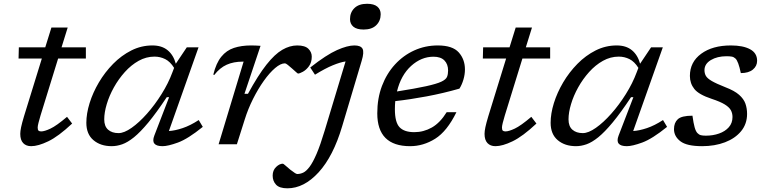

<svg xmlns="http://www.w3.org/2000/svg" viewBox="-20 -762 4041 1014"><path d="M194 -152Q187.5 -130 183.2 -113.2Q179 -96.5 179 -88.5Q179 -76 183.5 -72Q188 -68 197.5 -68Q215 -68 246.5 -82.8Q278 -97.5 334 -145L361 -109.5Q288.5 -41.5 235 -15.8Q181.5 10 144.5 10Q118 10 102.5 -6.2Q87 -22.5 87 -55Q87 -69 91.5 -90.5Q96 -112 107 -148.5L201 -453H78L79.5 -512H219L251.5 -616.5H337.5L305 -512H433.5V-453H287Z M795 -46 873 -248.5H860.5Q806 -166.5 763.8 -115.5Q721.5 -64.5 687.8 -37.2Q654 -10 625.5 0Q597 10 570 10Q511 10 473.5 -21.8Q436 -53.5 436 -113.5Q436 -162 453.2 -217.5Q470.5 -273 502.2 -326.8Q534 -380.5 577.5 -424.8Q621 -469 673.5 -495.5Q726 -522 785 -522Q834.5 -522 865.2 -496.8Q896 -471.5 908.5 -425.5L966.5 -512H1028.5L872 -70Q904.5 -72 944.8 -85.5Q985 -99 1029.5 -128L1051 -92Q972.5 -28.5 919.8 -9.2Q867 10 838.5 10Q773.5 10 795 -46ZM530.5 -131.5Q530.5 -95 551 -77Q571.5 -59 606 -59Q635.5 -59 675.2 -87Q715 -115 756.2 -161.5Q797.5 -208 833.2 -265Q869 -322 890.5 -380L899.5 -403.5Q879 -436.5 852.5 -449.8Q826 -463 796 -463Q752 -463 712.2 -440.8Q672.5 -418.5 639.2 -381.5Q606 -344.5 581.5 -300.5Q557 -256.5 543.8 -212.2Q530.5 -168 530.5 -131.5Z M1266.5 -436.5H1262Q1213.5 -436.5 1177.2 -420.2Q1141 -404 1111.5 -366L1106.5 -368Q1121.5 -429 1148.8 -462.5Q1176 -496 1215.5 -509Q1255 -522 1305.5 -522Q1317.5 -522 1330.2 -521.5Q1343 -521 1356 -520L1271 -266.5H1289.5Q1343 -364.5 1387 -420.2Q1431 -476 1470.8 -499Q1510.5 -522 1549.5 -522Q1591 -522 1608.8 -504.2Q1626.5 -486.5 1626.5 -463Q1626.5 -432.5 1611.8 -412.5Q1597 -392.5 1579.5 -383Q1562 -373.5 1554 -373.5Q1552 -373.5 1542.8 -382Q1533.5 -390.5 1522 -400.5Q1511 -410.5 1500.2 -419Q1489.5 -427.5 1485 -427.5Q1462 -427.5 1432.8 -402.5Q1403.5 -377.5 1373.2 -335Q1343 -292.5 1316.5 -239.8Q1290 -187 1272.5 -131L1231 0H1134.5Z M1828.5 -661Q1828.5 -696.5 1851.8 -719.2Q1875 -742 1918.5 -742Q1955 -742 1972.8 -727Q1990.5 -712 1990.5 -687Q1990.5 -652 1967.2 -629Q1944 -606 1900.5 -606Q1864 -606 1846.2 -621Q1828.5 -636 1828.5 -661ZM1787 -95Q1740 63.5 1662.8 148Q1585.5 232.5 1498 232.5Q1455.5 232.5 1437.8 213.2Q1420 194 1420 165.5Q1420 137.5 1438 120Q1456 102.5 1474 102.5Q1476.5 102.5 1487.2 112Q1498 121.5 1513.5 134.5Q1529.5 147 1537.8 152Q1546 157 1550 157Q1566 157 1581.8 149.5Q1597.5 142 1614.8 119.2Q1632 96.5 1651.8 50.8Q1671.5 5 1694.5 -71.5L1805 -437.5Q1777 -433.5 1737.5 -417.2Q1698 -401 1643.5 -367.5L1618.5 -405.5Q1704.5 -473 1759.8 -497.5Q1815 -522 1851.5 -522Q1885.5 -522 1894.8 -504.2Q1904 -486.5 1890 -440.5Z M2390.5 -169.5Q2341 -68.5 2278.2 -29.2Q2215.5 10 2146 10Q1972.5 10 1972.5 -163.5Q1972.5 -242.5 1997.2 -308Q2022 -373.5 2066 -421.5Q2110 -469.5 2168 -495.8Q2226 -522 2292 -522Q2370 -522 2402.8 -485.2Q2435.5 -448.5 2435.5 -395Q2435.5 -369 2427.5 -341.8Q2419.5 -314.5 2406.5 -294Q2321.5 -269.5 2233.2 -253Q2145 -236.5 2067.5 -228Q2065.5 -207.5 2065.5 -185.5Q2065.5 -116 2090.2 -90Q2115 -64 2168 -64Q2217 -64 2260.5 -88.5Q2304 -113 2339 -169.5ZM2269.5 -462.5Q2205 -462.5 2151.2 -413.8Q2097.5 -365 2076.5 -279Q2175.5 -294.5 2230.8 -306.8Q2286 -319 2310.5 -330.5Q2335 -342 2340.8 -356Q2346.5 -370 2346.5 -389.5Q2346.5 -423 2327 -442.8Q2307.5 -462.5 2269.5 -462.5Z M2646 -152Q2639.5 -130 2635.2 -113.2Q2631 -96.5 2631 -88.5Q2631 -76 2635.5 -72Q2640 -68 2649.5 -68Q2667 -68 2698.5 -82.8Q2730 -97.5 2786 -145L2813 -109.5Q2740.5 -41.5 2687 -15.8Q2633.5 10 2596.5 10Q2570 10 2554.5 -6.2Q2539 -22.5 2539 -55Q2539 -69 2543.5 -90.5Q2548 -112 2559 -148.5L2653 -453H2530L2531.5 -512H2671L2703.5 -616.5H2789.5L2757 -512H2885.5V-453H2739Z M3247 -46 3325 -248.5H3312.5Q3258 -166.5 3215.8 -115.5Q3173.5 -64.5 3139.8 -37.2Q3106 -10 3077.5 0Q3049 10 3022 10Q2963 10 2925.5 -21.8Q2888 -53.5 2888 -113.5Q2888 -162 2905.2 -217.5Q2922.5 -273 2954.2 -326.8Q2986 -380.5 3029.5 -424.8Q3073 -469 3125.5 -495.5Q3178 -522 3237 -522Q3286.5 -522 3317.2 -496.8Q3348 -471.5 3360.5 -425.5L3418.5 -512H3480.5L3324 -70Q3356.5 -72 3396.8 -85.5Q3437 -99 3481.5 -128L3503 -92Q3424.5 -28.5 3371.8 -9.2Q3319 10 3290.5 10Q3225.5 10 3247 -46ZM2982.5 -131.5Q2982.5 -95 3003 -77Q3023.5 -59 3058 -59Q3087.5 -59 3127.2 -87Q3167 -115 3208.2 -161.5Q3249.5 -208 3285.2 -265Q3321 -322 3342.5 -380L3351.5 -403.5Q3331 -436.5 3304.5 -449.8Q3278 -463 3248 -463Q3204 -463 3164.2 -440.8Q3124.5 -418.5 3091.2 -381.5Q3058 -344.5 3033.5 -300.5Q3009 -256.5 2995.8 -212.2Q2982.5 -168 2982.5 -131.5Z M3637 -151Q3642.5 -111 3648.5 -89.8Q3654.5 -68.5 3663 -59.5Q3671.5 -50.5 3681.5 -48Q3691.5 -45.5 3708 -45.5Q3745.5 -45.5 3777.5 -56.8Q3809.5 -68 3829 -90Q3848.5 -112 3848.5 -144Q3848.5 -164 3839.8 -180Q3831 -196 3807.5 -210.5Q3784 -225 3738.5 -240Q3670.5 -262.5 3647 -292Q3623.5 -321.5 3623.5 -361Q3623.5 -434.5 3683.2 -478.2Q3743 -522 3840 -522Q3904 -522 3941.2 -502Q3978.5 -482 3978.5 -441Q3978.5 -413 3956 -394.5Q3933.5 -376 3892.5 -376Q3879.5 -439 3864 -453Q3855.5 -461 3844.8 -463Q3834 -465 3817 -465Q3768 -465 3734.2 -444.8Q3700.5 -424.5 3700.5 -391.5Q3700.5 -374.5 3708 -361.2Q3715.5 -348 3739 -334.2Q3762.5 -320.5 3810.5 -301.5Q3859 -283 3883.5 -261.2Q3908 -239.5 3916.8 -214.5Q3925.5 -189.5 3925.5 -160.5Q3925.5 -107.5 3894 -69.2Q3862.5 -31 3808.8 -10.5Q3755 10 3688 10Q3607 10 3573.2 -16Q3539.5 -42 3539.5 -80Q3539.5 -113.5 3559.5 -132.2Q3579.5 -151 3637 -151Z"/></svg>

Font: Newsreader 6pt
Style: Italic
Weight: 400
Italic angle: -17°
Designer: Hugues Gentile
Foundry: Production Type
Version: Version 1.003; ttfautohint (v1.8.3)